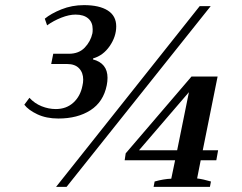

<svg xmlns="http://www.w3.org/2000/svg" viewBox="-20 -730 947 750"><path d="M75 -321 95 -348Q115 -326 142.5 -315Q170 -304 198 -304Q239 -304 266.5 -329Q294 -354 302 -395Q305 -407 305 -419Q305 -446 289 -463Q273 -480 242 -480H180L188 -520H249Q288 -520 311 -544Q334 -568 341 -600Q342 -605 342 -616Q342 -643 324.5 -658Q307 -673 275 -673Q250 -673 219.5 -661Q189 -649 164 -631L155 -657Q179 -677 220 -693.5Q261 -710 308 -710Q368 -710 401 -689Q434 -668 434 -627Q434 -587 408.5 -550Q383 -513 344 -502L343 -498Q400 -483 400 -426Q400 -412 397 -397Q384 -332 333.5 -299.5Q283 -267 208 -267Q161 -267 126 -283.5Q91 -300 75 -321ZM760 -706H803L240 0H199ZM584 -21Q620 -31 649 -32L664 -104H467L471 -131L728 -431H830L772 -143H832L825 -104H764L750 -33Q774 -30 804 -21L800 0H580ZM672 -143 718 -370 523 -143Z"/></svg>

Font: Trirong Medium
Style: Italic
Weight: 500
Italic angle: -12°
Designer: Katatrad Team
Foundry: CadsonDemak
Version: Version 1.001